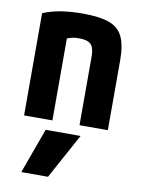

<svg xmlns="http://www.w3.org/2000/svg" viewBox="-89 -591 678 921"><g transform="rotate(10 250.0 -130.0)"><path d="M210 270H80L160 50H330ZM46 -498Q87 -515 134 -522.5Q181 -530 240 -530Q322 -530 368.5 -513Q415 -496 434.5 -454.5Q454 -413 454 -340V0H316V-332Q316 -362 309 -379Q302 -396 285.5 -403Q269 -410 240 -410Q224 -410 211 -407.5Q198 -405 181 -398Q164 -391 136 -376L184 -462V0H46Z"/></g></svg>

Font: M PLUS 1 Code
Style: Regular
Weight: 400
Designer: Coji Morishita
Foundry: UNDERFOREST DESIGN
Version: Version 1.005